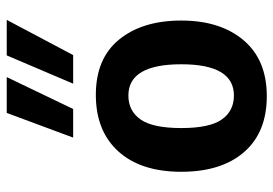

<svg xmlns="http://www.w3.org/2000/svg" viewBox="-144 -678 831 584"><g transform="rotate(-90 272.0 -385.5)"><path d="M272 10Q162 10 102 -59Q42 -128 42 -250Q42 -373 104 -441.5Q166 -510 276 -510Q386.5 -510 444.2 -439.2Q502 -368.5 502 -250Q502 -131.5 442.2 -60.8Q382.5 10 272 10ZM274 -90Q369 -90 369 -250Q369 -411 274 -411Q227 -411 201 -373.8Q175 -336.5 175 -250Q175 -164 201 -127Q227 -90 274 -90ZM310 -579 396 -781H504L397 -579ZM146 -579 221 -781H330L233 -579Z"/></g></svg>

Font: Alatsi
Style: Regular
Weight: 400
Designer: Spyros Zevelakis, Eben Sorkin
Foundry: www.sorkintype.com
Version: Version 1.008; ttfautohint (v1.8.4.7-5d5b)